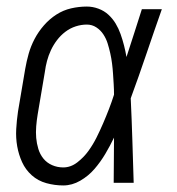

<svg xmlns="http://www.w3.org/2000/svg" viewBox="-20 -558 540 586"><path d="M173 8Q147 8 121.5 1Q96 -6 77 -23Q58 -40 47.5 -63Q37 -86 32.5 -111.5Q28 -137 29.5 -164Q31 -191 35 -218L57 -348Q61 -371 67.5 -394Q74 -417 85.5 -439Q97 -461 114 -480.5Q131 -500 152 -513.5Q173 -527 197 -532.5Q221 -538 245 -538Q263 -538 280.5 -531.5Q298 -525 311 -513Q324 -501 333 -486Q342 -471 348 -454Q354 -437 358.5 -419.5Q363 -402 366 -384Q378 -420 389.5 -456.5Q401 -493 413 -530H474Q450 -462 427 -394Q404 -326 379 -258Q382 -194 384 -129.5Q386 -65 388 0H327Q327 -34 327.5 -68.5Q328 -103 328 -138Q316 -113 301.5 -88.5Q287 -64 268.5 -42.5Q250 -21 225 -6.5Q200 8 173 8ZM173 -47Q196 -47 216 -62.5Q236 -78 250 -97.5Q264 -117 274.5 -138Q285 -159 294.5 -181Q304 -203 312.5 -225Q321 -247 328 -269Q328 -285 327 -301Q326 -317 325 -332.5Q324 -348 322 -364Q320 -380 316.5 -395.5Q313 -411 308.5 -425.5Q304 -440 295.5 -453Q287 -466 274 -474.5Q261 -483 245 -483Q228 -483 211 -477.5Q194 -472 179.5 -461Q165 -450 154 -435.5Q143 -421 135.5 -405Q128 -389 123.5 -372Q119 -355 117 -339L95 -209Q92 -191 90.5 -172.5Q89 -154 90.5 -137Q92 -120 97 -103.5Q102 -87 112.5 -74Q123 -61 139 -54Q155 -47 173 -47Z"/></svg>

Font: Iosevka Slab Light Oblique
Style: Regular
Weight: 300
Italic angle: -9°
Monospace: yes
Designer: Belleve Invis
Foundry: Belleve Invis
Version: Version 11.1.1; ttfautohint (v1.8.3)